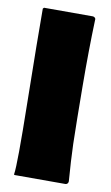

<svg xmlns="http://www.w3.org/2000/svg" viewBox="-76 -670 411 711"><g transform="rotate(10 129.5 -314.5)"><path d="M31 -629H214Q219 -629 222.5 -625.5Q226 -622 225 -617Q221 -503 222 -368Q223 -233 225 -151Q227 -89 233 -12Q233 -7 230 -3.5Q227 0 222 0H32Q28 0 29 -4Q35 -40 31 -272Q27 -518 27 -625Q28 -626 31 -629Z"/></g></svg>

Font: Cubao Free Narrow
Style: Narrow
Weight: 400
Width: 3
Designer: Aaron Amar
Version: Version 001.001